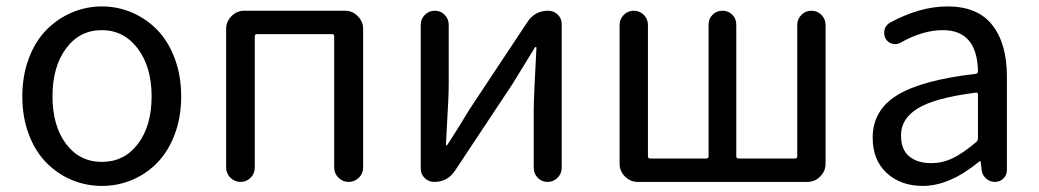

<svg xmlns="http://www.w3.org/2000/svg" viewBox="-20 -577 3294 609"><path d="M50.8 -271.5Q50.8 -336.9 71.3 -391.6Q91.8 -446.3 127 -481.9Q162.1 -517.6 207.5 -537.1Q252.9 -556.6 303.2 -556.6Q353.5 -556.6 398.9 -537.1Q444.3 -517.6 479 -481.9Q513.7 -446.3 534.2 -391.6Q554.7 -336.9 554.7 -271.5Q554.7 -205.1 534.2 -150.9Q513.7 -96.7 479 -61Q444.3 -25.4 398.9 -6.3Q353.5 12.7 303.2 12.7Q252.9 12.7 207.5 -6.3Q162.1 -25.4 127 -61Q91.8 -96.7 71.3 -150.9Q50.8 -205.1 50.8 -271.5ZM460.9 -271.5Q460.9 -364.3 417 -422.9Q373 -481.4 302.7 -481.4Q232.4 -481.4 189.5 -423.3Q146.5 -365.2 146.5 -271.5Q146.5 -177.7 189.5 -120.6Q232.4 -63.5 303.2 -63.5Q374 -63.5 417.5 -120.6Q460.9 -177.7 460.9 -271.5Z M697.3 -45.9V-485.4Q697.3 -508.8 714.4 -525.9Q731.4 -543 754.9 -543H1074.2Q1097.7 -543 1114.7 -525.9Q1131.8 -508.8 1131.8 -485.4V-45.9Q1131.8 -26.4 1118.2 -13.2Q1104.5 0 1085.9 0Q1067.4 0 1053.7 -13.2Q1040 -26.4 1040 -45.9V-461.9Q1040 -468.8 1033.2 -468.8H795.9Q788.1 -468.8 788.1 -461.9V-45.9Q788.1 -26.4 774.9 -13.2Q761.7 0 743.2 0Q724.6 0 710.9 -13.2Q697.3 -26.4 697.3 -45.9Z M1357.4 0Q1339.8 0 1327.1 -12.2Q1314.5 -24.4 1314.5 -43V-498Q1314.5 -516.6 1327.6 -529.8Q1340.8 -543 1359.4 -543Q1377.9 -543 1390.6 -529.8Q1403.3 -516.6 1403.3 -498V-316.4Q1403.3 -291 1401.9 -258.3Q1400.4 -225.6 1397.9 -184.1Q1395.5 -142.6 1394.5 -118.2Q1394.5 -116.2 1396.5 -116.2Q1398.4 -116.2 1399.4 -118.2Q1435.5 -173.8 1470.7 -232.4L1653.3 -507.8Q1676.8 -543 1718.8 -543Q1736.3 -543 1749 -530.8Q1761.7 -518.6 1761.7 -501V-44.9Q1761.7 -26.4 1748.5 -13.2Q1735.4 0 1716.8 0Q1698.2 0 1685.5 -13.2Q1672.9 -26.4 1672.9 -44.9V-226.6Q1672.9 -268.6 1681.6 -425.8Q1681.6 -427.7 1679.7 -427.7Q1677.7 -427.7 1676.8 -426.8Q1620.1 -335 1605.5 -310.5L1422.9 -35.2Q1399.4 0 1357.4 0Z M2002.9 0Q1979.5 0 1962.4 -17.1Q1945.3 -34.2 1945.3 -57.6V-498Q1945.3 -516.6 1958.5 -529.8Q1971.7 -543 1990.2 -543Q2008.8 -543 2022 -529.8Q2035.2 -516.6 2035.2 -498V-81.1Q2035.2 -74.2 2043 -74.2H2219.7Q2227.5 -74.2 2227.5 -81.1V-499Q2227.5 -517.6 2240.2 -530.3Q2252.9 -543 2271.5 -543Q2290 -543 2302.7 -530.3Q2315.4 -517.6 2315.4 -499V-81.1Q2315.4 -74.2 2323.2 -74.2H2501Q2508.8 -74.2 2508.8 -81.1V-498Q2508.8 -516.6 2522 -529.8Q2535.2 -543 2553.7 -543Q2572.3 -543 2585.4 -529.8Q2598.6 -516.6 2598.6 -498V-57.6Q2598.6 -34.2 2581.5 -17.1Q2564.5 0 2541 0Z M2907.2 12.7Q2836.9 12.7 2792.5 -28.3Q2748 -69.3 2748 -140.6Q2748 -227.5 2826.2 -275.4Q2904.3 -323.2 3075.2 -342.8Q3082 -343.8 3082 -351.6Q3079.1 -481.4 2970.7 -481.4Q2907.2 -481.4 2837.9 -442.4Q2825.2 -434.6 2811 -438Q2796.9 -441.4 2789.1 -454.1Q2782.2 -467.8 2785.6 -482.4Q2789.1 -497.1 2802.7 -504.9Q2897.5 -556.6 2985.4 -556.6Q3081.1 -556.6 3127.4 -497.6Q3173.8 -438.5 3173.8 -334V-37.1Q3173.8 -21.5 3162.6 -10.7Q3151.4 0 3135.7 0Q3120.1 0 3107.9 -10.7Q3095.7 -21.5 3093.8 -37.1L3090.8 -63.5Q3090.8 -65.4 3089.4 -65.4Q3087.9 -65.4 3085.9 -64.5Q2992.2 12.7 2907.2 12.7ZM2933.6 -59.6Q2970.7 -59.6 3003.9 -76.2Q3037.1 -92.8 3077.1 -127Q3082 -131.8 3082 -139.6V-276.4Q3082 -283.2 3077.1 -283.2Q3076.2 -283.2 3075.2 -283.2Q2946.3 -266.6 2892.1 -233.9Q2837.9 -201.2 2837.9 -147.5Q2837.9 -102.5 2863.8 -81.1Q2889.6 -59.6 2933.6 -59.6Z"/></svg>

Font: Gen Jyuu Gothic P Regular
Style: Regular
Weight: 400
Designer: [Source Han Sans]
Ryoko NISHIZUKA  (kana & ideographs); Paul D. Hunt (Latin, Greek & Cyrillic); Wenlong ZHANG  (bopomofo
Version: Version 1.002.20150607